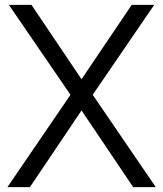

<svg xmlns="http://www.w3.org/2000/svg" viewBox="-20 -770 671 790"><path d="M621 0H528L315.5 -315.5L103 0H10.5L270 -380L16.5 -750H109.5L315.5 -444L522 -750H614.5L361.5 -380Z"/></svg>

Font: Russisch Sans
Style: Regular
Weight: 400
Designer: Michael Sharanda (font) & Cristiano Sobral (main changes)
Foundry: Michael Sharanda
Version: Version 2.00;October 25, 2020;FontCreator 13.0.0.2681 64-bit